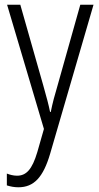

<svg xmlns="http://www.w3.org/2000/svg" viewBox="-20 -552 421 813"><path d="M10 -532 166 -6 138 92C116 166 91 192 52 192C37 192 22 188 9 183V233C25 238 40 241 58 241C124 241 163 198 192 100L376 -532H320L224 -191C212 -151 202 -114 195 -78H192C186 -108 178 -138 163 -191L66 -532Z"/></svg>

Font: Noto Sans Gujarati Condensed Light
Style: Regular
Weight: 300
Width: 3
Designer: Jelle Bosma - Monotype Design Team, Universal Thirst
Foundry: Monotype Imaging Inc.
Version: Version 2.106